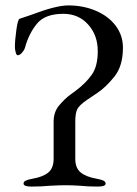

<svg xmlns="http://www.w3.org/2000/svg" viewBox="-20 -684 507 709"><path d="M67 -6Q67 -13 75 -17Q83 -21 100 -24Q140 -31 159 -47.5Q178 -64 178 -97V-235Q178 -271 199 -295.5Q220 -320 238.5 -333.5Q257 -347 261 -350Q298 -378 319.5 -409Q341 -440 341 -495Q341 -554 305.5 -593.5Q270 -633 214 -633Q146 -633 116 -596Q86 -559 72 -507Q69 -498 61 -489Q53 -480 45 -480Q41 -480 38 -490.5Q35 -501 35 -511Q35 -534 40.5 -574Q46 -614 53 -615Q60 -617 92 -628Q186 -664 232 -664Q288 -664 334.5 -644Q381 -624 407.5 -588.5Q434 -553 434 -508Q434 -440 402 -400.5Q370 -361 339 -340.5Q308 -320 301 -315Q272 -295 265 -280Q258 -265 258 -235V-97Q258 -64 277.5 -47.5Q297 -31 337 -24Q354 -21 362 -17Q370 -13 370 -6Q370 5 341 5Q304 5 277 2Q245 0 224 0Q199 0 163 2Q133 5 96 5Q67 5 67 -6Z"/></svg>

Font: EB Garamond
Style: Regular
Weight: 400
Designer: Georg Duffner and Octavio Pardo
Foundry: Georg Duffner
Version: Version 1.000; ttfautohint (v1.6)